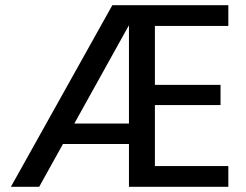

<svg xmlns="http://www.w3.org/2000/svg" viewBox="-20 -720 949 740"><path d="M22 0 413 -700H860V-620H577V-393H830V-315H577V-80H860V0H477V-621H476L131 0ZM163 -165 201 -244H525L532 -165Z"/></svg>

Font: DM Sans 28pt Medium
Style: Regular
Weight: 500
Version: Version 4.004;gftools[0.9.30]